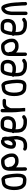

<svg xmlns="http://www.w3.org/2000/svg" viewBox="2900 -3694 1002 6843"><g transform="rotate(-90 3401.5 -272.0)"><path d="M314 -707C231.9 -698.8 183.9 -664.4 142 -616C108.9 -576.3 81 -509.8 68 -449L60 -401C54.4 -364.7 50 -328.8 50 -286C50 -265.3 50.3 -245 51 -225C53.7 -186.2 53 -151 61 -119C75.3 -54.6 90 2.2 122 47C132.8 63.2 144.9 72.9 158 86L175 103C207.7 135.7 255 153.7 313 161C349.3 163.8 380.5 169 419 169C429 168.3 438.3 167.7 447 167C482.2 165 508.4 151.4 533 138C610.2 90.5 636 -15 636 -140V-185C636 -219 631.6 -257 629 -289L624 -339C620.7 -383 616.5 -419.8 608 -460C603.4 -483.1 601 -503.4 595 -525C589.6 -544.9 588.5 -562.7 582 -581C573.2 -600.3 568.2 -617.3 557 -633C540.7 -659.1 526.6 -680.8 500 -699C477.7 -711.8 456.5 -730.3 426 -723H424C384.4 -723 352.8 -707 314 -707ZM426 -600C428.3 -598.4 433.6 -595.4 436 -593C443.5 -582.5 448.8 -573.6 456 -564C460 -556 462.7 -547 466 -538C471.3 -524.7 471.4 -509.5 476 -494C485.7 -455.1 492.2 -410.9 497 -368L502 -328L506 -277C509.5 -248.9 513 -215.2 513 -185V-140C513 -127.3 512.3 -115 511 -103C508.7 -78.7 507.9 -48 502 -26C491.4 11.2 477.5 38.3 437 45C430.3 45 423 45.3 415 46H399C377.8 43.9 348.5 41.9 327 38C312.1 36.3 291.9 34.5 279 28C265.2 20.1 255.3 10.6 245 -1C227.3 -16.7 211.8 -33 204 -59C196.8 -75.2 194.7 -83.8 190 -106C184.1 -131.8 178.6 -150.1 177 -179C174.2 -210.6 173 -249.5 173 -285C173 -338.9 181 -381.1 189 -427C197.4 -464.9 216.3 -510.7 236 -537C254.8 -557.9 279.3 -584 318 -584C340.1 -584 362.8 -588.9 383 -592C395 -595.3 411.4 -600 424 -600Z M738 60V127C738 160 767 189 800 189C833 189 861 160 861 127V60C861 44 859 22.9 859 5V-202C863.7 -197.3 869 -192.7 875 -188C918.8 -147.9 981.3 -111 1064 -111C1086.8 -109.7 1111.3 -111.6 1132 -113C1180.4 -116 1219.9 -128.8 1249 -150C1302 -192.4 1355 -236.7 1355 -331V-352C1355 -409.2 1347.9 -464.5 1329 -505C1323.4 -521.9 1315.3 -541.4 1308 -556L1296 -578C1287.6 -590.6 1277.7 -605.3 1269 -619C1258 -636.8 1242.5 -656.2 1229 -671C1197.1 -702.9 1159 -735 1097 -735H1059C982.2 -735 922.2 -721 872 -694C815.5 -668.9 776.6 -623.8 758 -562L753 -545C741.3 -510 736 -464.1 736 -418V4C736 23 738 43 738 60ZM1059 -612H1097C1099.7 -612 1102.3 -611.7 1105 -611C1113.6 -611 1121.3 -602.7 1127 -597C1136.9 -589.6 1145.3 -581.8 1152 -571C1162.2 -558.3 1171.4 -542.3 1181 -530L1191 -515C1195.6 -504.4 1201.3 -496.5 1205 -484L1215 -460C1225.7 -436 1231 -402.7 1231 -371C1231.7 -364.3 1232 -358 1232 -352V-331C1232 -327 1231.7 -323.3 1231 -320C1231 -316 1230.7 -312 1230 -308C1230 -307.3 1229.7 -306.3 1229 -305C1229 -301.8 1223.5 -296 1222 -294L1214 -284C1209.1 -277.5 1190.8 -261 1186 -257L1176 -249C1172.5 -245.5 1167.3 -244.2 1163 -242C1143.4 -237.1 1118.3 -234 1094 -234C1085.3 -233.3 1077 -233.3 1069 -234C1030.5 -234 995.9 -248.8 973 -266C953.6 -281.1 940.5 -292.8 924 -311C906.6 -328.4 895.4 -348.9 887 -374C887 -383.3 884.9 -394.2 884 -405L880 -435C878.7 -449 873 -461 863 -471C864.6 -487.1 867.2 -497.8 871 -511L876 -528C880.3 -543.2 885.1 -550.2 894 -562C902.1 -570.1 913.8 -577.9 924 -583C951 -595.5 979.9 -610 1018 -610C1030.4 -611.1 1046.5 -612 1059 -612Z M1823 -497C1819.6 -469.5 1813.6 -458.2 1804 -433C1792.3 -400.1 1772.7 -369.9 1748 -349C1733.5 -335.8 1719.9 -326 1693 -326C1673.1 -326 1647 -326.8 1647 -347C1646.3 -355 1645.3 -364 1644 -374V-388C1644.7 -394.7 1646 -401.7 1648 -409C1651.1 -424.6 1654 -456 1660 -471C1668.9 -491.4 1681.8 -524.6 1692 -545C1705 -567.8 1723.8 -596.1 1747 -610C1755.3 -614.1 1776.4 -616 1789 -616H1799C1802.3 -616 1805.7 -616.3 1809 -617C1809 -574.5 1818.6 -536.9 1823 -497ZM1855 -705C1845 -727.7 1826.3 -739 1799 -739H1789C1719 -739 1686.8 -723.7 1648 -688C1608.6 -650.3 1584.6 -609.4 1562 -556C1549.5 -524 1538.3 -502.3 1533 -465C1527.5 -430 1517.8 -401.7 1522 -362L1524 -336C1527.8 -302.2 1534.7 -280.5 1554 -259C1579.3 -229.9 1609.6 -213.7 1656 -206C1681 -201 1703.4 -203.5 1730 -205C1778.7 -212.5 1820.6 -244.4 1849 -276C1849 -259.5 1852.2 -239.1 1853 -225C1854.1 -201.1 1856.8 -188.8 1855 -166C1850.6 -130.9 1841.7 -98.5 1833 -69C1827.4 -49.6 1821.3 -36.7 1816 -18L1811 -8C1803.4 3.4 1795 14.2 1788 24C1777 40.5 1751.6 46.2 1734 56C1718.8 61.1 1698.8 66.2 1682 69H1673C1668.3 69.7 1663.7 70 1659 70H1581C1576.6 69.1 1562.4 66.6 1556 65C1526.5 40.4 1482.2 50.3 1464.5 78.5C1444.5 110.3 1458.4 147.6 1483 164C1503.2 176.6 1544.8 193 1579 193H1659C1665.7 193 1672 192.7 1678 192C1725.5 192 1766.9 174.6 1801 160C1838 145.2 1866.8 124.6 1889 95C1896.2 82.4 1905.2 72.3 1914 59C1931 31.8 1941.1 -2.4 1952 -35C1960.8 -72.3 1973 -110.5 1977 -154C1980.7 -183.5 1977.5 -202.8 1976 -232C1972 -316.4 1956.3 -414.1 1947 -498C1947.7 -505.3 1948.3 -512.3 1949 -519L1951 -545C1952.3 -555.7 1952.7 -565 1952 -573V-586C1952 -595.3 1951 -605 1949 -615C1943 -636.1 1940.2 -654.1 1931 -671C1928.6 -677 1928 -681 1923 -686.5C1908.3 -702.6 1887.9 -710.2 1855 -705Z M2386 58C2354.2 50.1 2323.6 38.8 2298 26L2257 -15C2249.7 -22.3 2246.3 -28.2 2240 -37C2234.1 -48.7 2231.5 -63.7 2228 -82C2219.9 -119.3 2213.8 -152.7 2216 -197V-221C2250.1 -211.3 2291.4 -205 2333 -205H2399C2417.4 -205 2434.3 -206.9 2450 -210C2480.6 -212.8 2505.9 -228.4 2530 -238C2561.2 -249.7 2585.5 -264.5 2607 -286C2631.5 -308.8 2644.9 -338.3 2659 -370C2672.1 -398.9 2676.6 -430.4 2682 -468C2688 -563.4 2665.8 -646.2 2616 -691C2576.3 -728.3 2518.8 -751 2443 -751H2336C2324 -751 2311.7 -749.3 2299 -746L2279 -742C2264.3 -738.7 2249.7 -731.7 2235 -721C2202.7 -696.8 2176.6 -662.5 2160 -622C2150.9 -599.2 2143.1 -566.2 2134 -542C2125.6 -516.7 2120.1 -487.7 2115 -457C2110.4 -421.6 2101 -389.8 2101 -351C2085.7 -339 2078 -323.3 2078 -304C2078 -288 2083.3 -274 2094 -262V-249C2093.3 -231 2093 -214.3 2093 -199C2090.1 -128.9 2102.8 -67.8 2118 -13C2125.8 13.8 2137 30.4 2150 49C2159.9 62.6 2174.6 75.1 2186 88L2203 105C2210.3 112.3 2217.3 118.3 2224 123C2235.8 132.7 2253.1 139.3 2267 148C2282.7 156.4 2301.5 162.5 2321 167C2341.3 172.1 2357.2 179.5 2381 181C2401.1 183.2 2418.6 187 2440 187H2543C2556.7 187 2572.6 182.8 2585 181C2609.7 174.8 2638.9 159.7 2658 147C2660.7 145 2663 143.7 2665 143C2687.9 131.5 2708.7 120 2716.5 94C2732.8 39.5 2674.8 -2.5 2628 23C2616.3 30.8 2602.5 36 2590 44C2578.4 51 2561.2 64 2543 64H2437C2420.9 64 2403 58 2386 58ZM2336 -628H2456C2463.3 -626.7 2469 -625.8 2473 -625.5C2482.1 -624.7 2491.7 -621.2 2501 -620L2502 -619L2520 -610C2524.7 -607.3 2529.3 -604 2534 -600C2535.3 -598 2536.7 -596.3 2538 -595C2542.7 -587.2 2547 -572 2550 -565C2557.2 -547.1 2560 -522.2 2560 -498C2560 -483.9 2558.2 -468.1 2557 -456L2555 -446C2550 -431 2547 -418.3 2540 -405.5C2533.6 -393.8 2529.4 -382.4 2520 -373C2501.1 -354.1 2472.4 -348.2 2448 -336C2435.5 -329.7 2417.5 -328 2399 -328H2330C2290.6 -328 2251.7 -337.1 2224 -349C2225.3 -365 2227 -379.3 2229 -392L2237 -438C2242.8 -480.7 2252.7 -506.9 2264 -544C2271.5 -577.8 2286 -603.6 2308 -622H2309C2317.3 -623.7 2326.7 -628 2336 -628Z M2819 -692V-372C2819 -311.6 2821.8 -249.1 2826 -194C2833.5 -131.6 2838.7 -71.7 2846 -11C2846.7 -9 2847 -7 2847 -5C2849.2 33.8 2854 71.3 2854 109V123C2854 125 2874.3 126 2915 126C2956.3 126 2977 125 2977 123V59C2977 29.3 2969 4.1 2969 -27C2968.3 -44.3 2968 -62 2968 -80V-384C2968 -393.8 2977 -414.7 2977 -420C2978.3 -422 2980 -424.7 2982 -428C2994.9 -452.3 3002 -463.1 3014 -487C3023.4 -503.9 3032.3 -511.8 3043 -527C3054.9 -534.9 3063.3 -543.2 3073 -548C3085.2 -554.1 3102.5 -555.1 3119 -557L3131 -559H3239C3273.1 -559 3301 -586.5 3301 -620.5C3301 -654.5 3273.1 -682 3239 -682H3144C3136.7 -682 3129.7 -681.7 3123 -681C3115.7 -681 3108.3 -680.3 3101 -679L3085 -677C3079 -675.7 3073 -674.7 3067 -674C3039.9 -669.8 3017.5 -659.4 2998 -647L2974 -629C2960.5 -618.2 2947.8 -607.7 2942 -596V-692C2942 -725.3 2914 -753 2880.5 -753C2847 -753 2819 -725.3 2819 -692Z M3664 -707C3581.9 -698.8 3533.9 -664.4 3492 -616C3458.9 -576.3 3431 -509.8 3418 -449L3410 -401C3404.4 -364.7 3400 -328.8 3400 -286C3400 -265.3 3400.3 -245 3401 -225C3403.7 -186.2 3403 -151 3411 -119C3425.3 -54.6 3440 2.2 3472 47C3482.8 63.2 3494.9 72.9 3508 86L3525 103C3557.7 135.7 3605 153.7 3663 161C3699.3 163.8 3730.5 169 3769 169C3779 168.3 3788.3 167.7 3797 167C3832.2 165 3858.4 151.4 3883 138C3960.2 90.5 3986 -15 3986 -140V-185C3986 -219 3981.6 -257 3979 -289L3974 -339C3970.7 -383 3966.5 -419.8 3958 -460C3953.4 -483.1 3951 -503.4 3945 -525C3939.6 -544.9 3938.5 -562.7 3932 -581C3923.2 -600.3 3918.2 -617.3 3907 -633C3890.7 -659.1 3876.6 -680.8 3850 -699C3827.7 -711.8 3806.5 -730.3 3776 -723H3774C3734.4 -723 3702.8 -707 3664 -707ZM3776 -600C3778.3 -598.4 3783.6 -595.4 3786 -593C3793.5 -582.5 3798.8 -573.6 3806 -564C3810 -556 3812.7 -547 3816 -538C3821.3 -524.7 3821.4 -509.5 3826 -494C3835.7 -455.1 3842.2 -410.9 3847 -368L3852 -328L3856 -277C3859.5 -248.9 3863 -215.2 3863 -185V-140C3863 -127.3 3862.3 -115 3861 -103C3858.7 -78.7 3857.9 -48 3852 -26C3841.4 11.2 3827.5 38.3 3787 45C3780.3 45 3773 45.3 3765 46H3749C3727.8 43.9 3698.5 41.9 3677 38C3662.1 36.3 3641.9 34.5 3629 28C3615.2 20.1 3605.3 10.6 3595 -1C3577.3 -16.7 3561.8 -33 3554 -59C3546.8 -75.2 3544.7 -83.8 3540 -106C3534.1 -131.8 3528.6 -150.1 3527 -179C3524.2 -210.6 3523 -249.5 3523 -285C3523 -338.9 3531 -381.1 3539 -427C3547.4 -464.9 3566.3 -510.7 3586 -537C3604.8 -557.9 3629.3 -584 3668 -584C3690.1 -584 3712.8 -588.9 3733 -592C3745 -595.3 3761.4 -600 3774 -600Z M4394 58C4362.2 50.1 4331.6 38.8 4306 26L4265 -15C4257.7 -22.3 4254.3 -28.2 4248 -37C4242.1 -48.7 4239.5 -63.7 4236 -82C4227.9 -119.3 4221.8 -152.7 4224 -197V-221C4258.1 -211.3 4299.4 -205 4341 -205H4407C4425.4 -205 4442.3 -206.9 4458 -210C4488.6 -212.8 4513.9 -228.4 4538 -238C4569.2 -249.7 4593.5 -264.5 4615 -286C4639.5 -308.8 4652.9 -338.3 4667 -370C4680.1 -398.9 4684.6 -430.4 4690 -468C4696 -563.4 4673.8 -646.2 4624 -691C4584.3 -728.3 4526.8 -751 4451 -751H4344C4332 -751 4319.7 -749.3 4307 -746L4287 -742C4272.3 -738.7 4257.7 -731.7 4243 -721C4210.7 -696.8 4184.6 -662.5 4168 -622C4158.9 -599.2 4151.1 -566.2 4142 -542C4133.6 -516.7 4128.1 -487.7 4123 -457C4118.4 -421.6 4109 -389.8 4109 -351C4093.7 -339 4086 -323.3 4086 -304C4086 -288 4091.3 -274 4102 -262V-249C4101.3 -231 4101 -214.3 4101 -199C4098.1 -128.9 4110.8 -67.8 4126 -13C4133.8 13.8 4145 30.4 4158 49C4167.9 62.6 4182.6 75.1 4194 88L4211 105C4218.3 112.3 4225.3 118.3 4232 123C4243.8 132.7 4261.1 139.3 4275 148C4290.7 156.4 4309.5 162.5 4329 167C4349.3 172.1 4365.2 179.5 4389 181C4409.1 183.2 4426.6 187 4448 187H4551C4564.7 187 4580.6 182.8 4593 181C4617.7 174.8 4646.9 159.7 4666 147C4668.7 145 4671 143.7 4673 143C4695.9 131.5 4716.7 120 4724.5 94C4740.8 39.5 4682.8 -2.5 4636 23C4624.3 30.8 4610.5 36 4598 44C4586.4 51 4569.2 64 4551 64H4445C4428.9 64 4411 58 4394 58ZM4344 -628H4464C4471.3 -626.7 4477 -625.8 4481 -625.5C4490.1 -624.7 4499.7 -621.2 4509 -620L4510 -619L4528 -610C4532.7 -607.3 4537.3 -604 4542 -600C4543.3 -598 4544.7 -596.3 4546 -595C4550.7 -587.2 4555 -572 4558 -565C4565.2 -547.1 4568 -522.2 4568 -498C4568 -483.9 4566.2 -468.1 4565 -456L4563 -446C4558 -431 4555 -418.3 4548 -405.5C4541.6 -393.8 4537.4 -382.4 4528 -373C4509.1 -354.1 4480.4 -348.2 4456 -336C4443.5 -329.7 4425.5 -328 4407 -328H4338C4298.6 -328 4259.7 -337.1 4232 -349C4233.3 -365 4235 -379.3 4237 -392L4245 -438C4250.8 -480.7 4260.7 -506.9 4272 -544C4279.5 -577.8 4294 -603.6 4316 -622H4317C4325.3 -623.7 4334.7 -628 4344 -628Z M4829 60V127C4829 160 4858 189 4891 189C4924 189 4952 160 4952 127V60C4952 44 4950 22.9 4950 5V-202C4954.7 -197.3 4960 -192.7 4966 -188C5009.8 -147.9 5072.3 -111 5155 -111C5177.8 -109.7 5202.3 -111.6 5223 -113C5271.4 -116 5310.9 -128.8 5340 -150C5393 -192.4 5446 -236.7 5446 -331V-352C5446 -409.2 5438.9 -464.5 5420 -505C5414.4 -521.9 5406.3 -541.4 5399 -556L5387 -578C5378.6 -590.6 5368.7 -605.3 5360 -619C5349 -636.8 5333.5 -656.2 5320 -671C5288.1 -702.9 5250 -735 5188 -735H5150C5073.2 -735 5013.2 -721 4963 -694C4906.5 -668.9 4867.6 -623.8 4849 -562L4844 -545C4832.3 -510 4827 -464.1 4827 -418V4C4827 23 4829 43 4829 60ZM5150 -612H5188C5190.7 -612 5193.3 -611.7 5196 -611C5204.6 -611 5212.3 -602.7 5218 -597C5227.9 -589.6 5236.3 -581.8 5243 -571C5253.2 -558.3 5262.4 -542.3 5272 -530L5282 -515C5286.6 -504.4 5292.3 -496.5 5296 -484L5306 -460C5316.7 -436 5322 -402.7 5322 -371C5322.7 -364.3 5323 -358 5323 -352V-331C5323 -327 5322.7 -323.3 5322 -320C5322 -316 5321.7 -312 5321 -308C5321 -307.3 5320.7 -306.3 5320 -305C5320 -301.8 5314.5 -296 5313 -294L5305 -284C5300.1 -277.5 5281.8 -261 5277 -257L5267 -249C5263.5 -245.5 5258.3 -244.2 5254 -242C5234.4 -237.1 5209.3 -234 5185 -234C5176.3 -233.3 5168 -233.3 5160 -234C5121.5 -234 5086.9 -248.8 5064 -266C5044.6 -281.1 5031.5 -292.8 5015 -311C4997.6 -328.4 4986.4 -348.9 4978 -374C4978 -383.3 4975.9 -394.2 4975 -405L4971 -435C4969.7 -449 4964 -461 4954 -471C4955.6 -487.1 4958.2 -497.8 4962 -511L4967 -528C4971.3 -543.2 4976.1 -550.2 4985 -562C4993.1 -570.1 5004.8 -577.9 5015 -583C5042 -595.5 5070.9 -610 5109 -610C5121.4 -611.1 5137.5 -612 5150 -612Z M5854 58C5822.2 50.1 5791.6 38.8 5766 26L5725 -15C5717.7 -22.3 5714.3 -28.2 5708 -37C5702.1 -48.7 5699.5 -63.7 5696 -82C5687.9 -119.3 5681.8 -152.7 5684 -197V-221C5718.1 -211.3 5759.4 -205 5801 -205H5867C5885.4 -205 5902.3 -206.9 5918 -210C5948.6 -212.8 5973.9 -228.4 5998 -238C6029.2 -249.7 6053.5 -264.5 6075 -286C6099.5 -308.8 6112.9 -338.3 6127 -370C6140.1 -398.9 6144.6 -430.4 6150 -468C6156 -563.4 6133.8 -646.2 6084 -691C6044.3 -728.3 5986.8 -751 5911 -751H5804C5792 -751 5779.7 -749.3 5767 -746L5747 -742C5732.3 -738.7 5717.7 -731.7 5703 -721C5670.7 -696.8 5644.6 -662.5 5628 -622C5618.9 -599.2 5611.1 -566.2 5602 -542C5593.6 -516.7 5588.1 -487.7 5583 -457C5578.4 -421.6 5569 -389.8 5569 -351C5553.7 -339 5546 -323.3 5546 -304C5546 -288 5551.3 -274 5562 -262V-249C5561.3 -231 5561 -214.3 5561 -199C5558.1 -128.9 5570.8 -67.8 5586 -13C5593.8 13.8 5605 30.4 5618 49C5627.9 62.6 5642.6 75.1 5654 88L5671 105C5678.3 112.3 5685.3 118.3 5692 123C5703.8 132.7 5721.1 139.3 5735 148C5750.7 156.4 5769.5 162.5 5789 167C5809.3 172.1 5825.2 179.5 5849 181C5869.1 183.2 5886.6 187 5908 187H6011C6024.7 187 6040.6 182.8 6053 181C6077.7 174.8 6106.9 159.7 6126 147C6128.7 145 6131 143.7 6133 143C6155.9 131.5 6176.7 120 6184.5 94C6200.8 39.5 6142.8 -2.5 6096 23C6084.3 30.8 6070.5 36 6058 44C6046.4 51 6029.2 64 6011 64H5905C5888.9 64 5871 58 5854 58ZM5804 -628H5924C5931.3 -626.7 5937 -625.8 5941 -625.5C5950.1 -624.7 5959.7 -621.2 5969 -620L5970 -619L5988 -610C5992.7 -607.3 5997.3 -604 6002 -600C6003.3 -598 6004.7 -596.3 6006 -595C6010.7 -587.2 6015 -572 6018 -565C6025.2 -547.1 6028 -522.2 6028 -498C6028 -483.9 6026.2 -468.1 6025 -456L6023 -446C6018 -431 6015 -418.3 6008 -405.5C6001.6 -393.8 5997.4 -382.4 5988 -373C5969.1 -354.1 5940.4 -348.2 5916 -336C5903.5 -329.7 5885.5 -328 5867 -328H5798C5758.6 -328 5719.7 -337.1 5692 -349C5693.3 -365 5695 -379.3 5697 -392L5705 -438C5710.8 -480.7 5720.7 -506.9 5732 -544C5739.5 -577.8 5754 -603.6 5776 -622H5777C5785.3 -623.7 5794.7 -628 5804 -628Z M6410 147V-359C6410 -369.7 6411 -380 6413 -390C6422.5 -442.1 6427.7 -503.5 6452 -540C6473.2 -563.5 6489 -592.7 6523 -604C6524.3 -604 6526 -604.3 6528 -605C6531.6 -599.6 6535.8 -595.6 6538 -589C6545.4 -569.8 6552.7 -552.7 6559 -530C6574.6 -480.9 6590.8 -425.2 6597 -369C6600.7 -328.6 6606.9 -293.4 6609 -252C6612.2 -214 6615 -190.3 6615 -152C6616.7 -116.5 6619.5 -79.1 6622 -47C6622 -37.2 6624 -28 6624 -18C6624.7 -10 6625.3 -0.7 6626 10V53C6626 61.7 6627 70.7 6629 80C6628.3 85.3 6628 91 6628 97V112C6628 145 6635.9 167 6657 181.5C6704.5 214.3 6768.8 168.5 6751 115V97C6751 82.7 6752.9 70.4 6750 56C6749.3 55.3 6749 54.3 6749 53V7C6746.6 -38.5 6742.6 -73.5 6740 -118L6738 -154C6738 -168 6737.7 -180.3 6737 -191L6735 -221C6733.7 -231 6732.7 -243.3 6732 -258C6730.3 -303.4 6723 -339.4 6719 -383C6714.6 -418.2 6708.9 -443.8 6700 -478C6690.1 -522.7 6680 -566.3 6664 -605C6654 -631.5 6647.1 -652.3 6631 -673C6612.4 -698.3 6592 -719.4 6558 -726C6515.7 -732 6482.6 -723.2 6456 -708C6435.3 -695.9 6428.2 -691.7 6408.5 -675C6384.6 -654.7 6375 -639.2 6356 -616C6328.4 -579.9 6315.6 -539 6305 -486C6298.5 -444.9 6287 -406.1 6287 -359V147C6287 181.1 6314.5 209 6348.5 209C6382.5 209 6410 181.1 6410 147Z"/></g></svg>

Font: Smoothie
Style: Regular
Weight: 400
Foundry: Cannot Into Space Fonts
Version: Version 0.8